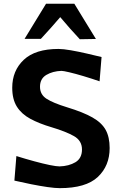

<svg xmlns="http://www.w3.org/2000/svg" viewBox="-20 -987 636 1020"><path d="M297.5 12.5Q272.5 12.5 232.5 6.8Q192.5 1 146.2 -8.2Q100 -17.5 56.5 -27.5L67 -158Q116.5 -142.5 162.8 -130Q209 -117.5 244.2 -110.2Q279.5 -103 296.5 -103Q346 -104.5 380.8 -125.2Q415.5 -146 415.5 -193Q415.5 -240 372.5 -264.2Q329.5 -288.5 254 -311Q188 -330.5 141.2 -355.8Q94.5 -381 69.8 -420.2Q45 -459.5 45 -521Q45 -611.5 106.2 -669.2Q167.5 -727 290.5 -727Q315.5 -727 357 -719.8Q398.5 -712.5 442.8 -702.2Q487 -692 519.5 -684L509 -555Q465.5 -570 422.8 -582.8Q380 -595.5 348.2 -603Q316.5 -610.5 306.5 -610.5Q260 -609 226.2 -589Q192.5 -569 192.5 -526Q192.5 -485 227 -462.5Q261.5 -440 336.5 -417Q422 -391 471.2 -363Q520.5 -335 541.5 -296.8Q562.5 -258.5 562.5 -200.5Q562.5 -106 499.5 -46.8Q436.5 12.5 297.5 12.5ZM404 -778.5Q351 -835 300 -896Q275 -866.5 249 -837.5Q223 -808.5 197 -780.5H110.5Q139 -827.5 167.5 -873.8Q196 -920 224.5 -967H375Q403.5 -920.5 432 -873.8Q460.5 -827 489.5 -780Z"/></svg>

Font: Commissioner Loud SemiBold
Style: Regular
Weight: 600
Designer: Kostas Bartsokas
Foundry: Kostas Bartsokas
Version: Version 1.000; ttfautohint (v1.8.3)